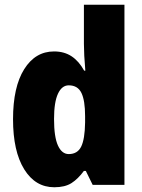

<svg xmlns="http://www.w3.org/2000/svg" viewBox="-20 -831 600 810"><path d="M209 -41Q129 -41 82 -117Q35 -193 35 -328Q35 -464 82 -539Q129 -614 208 -614Q251 -614 282 -593.5Q313 -573 335 -533H340Q337 -566 335.5 -595.5Q334 -625 334 -646V-811H505V-51H371L342 -110H334Q309 -76 281.5 -58.5Q254 -41 209 -41ZM270 -181Q307 -181 322.5 -212.5Q338 -244 339 -314V-341Q339 -407 323.5 -439Q308 -471 270 -471Q241 -471 224.5 -435.5Q208 -400 208 -329Q208 -253 224.5 -217Q241 -181 270 -181Z"/></svg>

Font: Noto Sans Tamil UI Condensed Black
Style: Regular
Weight: 900
Width: 3
Designer: Jelle Bosma - Monotype Design Team
Foundry: Monotype Imaging Inc.
Version: Version 2.004; ttfautohint (v1.8.4.7-5d5b)